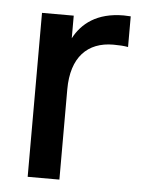

<svg xmlns="http://www.w3.org/2000/svg" viewBox="-45 -592 476 630"><g transform="rotate(5 193.0 -277.5)"><path d="M360.5 -554C353 -554.5 345 -555 337.5 -555C249 -555 200 -515 174 -465.5V-540H69.5V0H174V-297C174 -403.5 227 -456.5 312 -456.5C331 -456.5 347 -455.5 360.5 -453Z"/></g></svg>

Font: Vela Sans SemBd
Style: Regular
Weight: 600
Designer: Principal design: Mikhail Sharanda - project Manrope.
Design modification: Ravid Balaliev
Foundry: Mikhail Sharanda
Version: Version 1.001